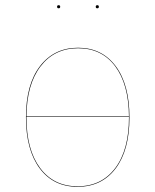

<svg xmlns="http://www.w3.org/2000/svg" viewBox="-20 -711 599 740"><path d="M479 -258Q479 -132 425.5 -61.5Q372 9 279 9Q186 9 133 -62Q80 -133 80 -259Q80 -386 134.5 -456.5Q189 -527 281 -527Q373 -527 426 -456Q479 -385 479 -258ZM82 -262H477Q476 -386 424 -455.5Q372 -525 281 -525Q190 -525 136.5 -455.5Q83 -386 82 -262ZM477 -258V-260H82V-259Q82 -134 134.5 -63.5Q187 7 279 7Q371 7 424 -63Q477 -133 477 -258ZM212 -685Q212 -679 206 -679Q200 -679 200 -685Q200 -691 206 -691Q212 -691 212 -685ZM361 -685Q361 -679 355 -679Q349 -679 349 -685Q349 -691 355 -691Q361 -691 361 -685Z"/></svg>

Font: FiraGO Two
Style: Regular
Weight: 100
Designer: bBox Type
Foundry: bBox Type GmbH
Version: Version 1.001